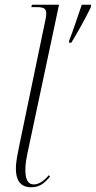

<svg xmlns="http://www.w3.org/2000/svg" viewBox="-20 -780 404 810"><path d="M272 -609 271 -600H281C304 -638 339 -699 363 -749L364 -760H325C308 -712 289 -652 272 -609ZM112 10C149 10 169 -9 191 -35L186 -41C166 -17 144 -2 123 -2C95 -2 87 -27 87 -66C87 -90 92 -116 100 -153L229 -760H115L112 -750H136C171 -750 175 -739 175 -722C175 -719 175 -715 173 -703L62 -169C55 -134 47 -99 47 -69C47 -23 63 10 112 10Z"/></svg>

Font: Noto Serif Display ExtraCondensed ExtraLight
Style: Italic
Weight: 200
Width: 2
Italic angle: -12°
Designer: Monotype Design Team
Foundry: Monotype Imaging Inc.
Version: Version 2.009